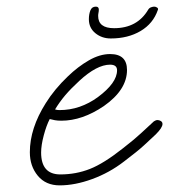

<svg xmlns="http://www.w3.org/2000/svg" viewBox="-20 -541 510 579"><path d="M160 18Q118 18 94 -11Q70 -40 70 -82Q70 -154 118 -230Q131 -251 148 -271.5Q165 -292 185 -311Q215 -340 248 -359Q281 -378 312 -378Q363 -378 363 -330Q363 -270 293 -221Q228 -177 165 -177Q154 -177 145.5 -178.5Q137 -180 130 -182Q120 -163 112 -133Q104 -103 104 -81Q104 -15 162 -15Q209 -15 251 -31.5Q293 -48 351 -94Q387 -122 405 -139Q423 -156 444 -175Q450 -179 455 -179Q460 -179 465 -176Q470 -173 470 -167Q470 -156 450 -136Q433 -120 414 -102.5Q395 -85 354 -54Q310 -20 258 -1Q206 18 160 18ZM159 -209Q191 -209 220 -219Q249 -229 275 -248Q333 -291 333 -329Q333 -346 312 -346Q272 -346 219 -297Q193 -273 176.5 -253.5Q160 -234 146 -211Q152 -209 159 -209ZM314 -425Q287 -425 267.5 -441Q248 -457 248 -483Q248 -498 252.5 -509.5Q257 -521 269 -521Q278 -521 278 -512Q278 -507 277 -502.5Q276 -498 276 -493Q276 -456 324 -456Q394 -456 427 -512Q430 -517 435.5 -519Q441 -521 445 -521Q450 -521 454 -518Q458 -515 456 -511Q442 -470 404 -447.5Q366 -425 314 -425Z"/></svg>

Font: Oooh Baby
Style: Regular
Weight: 400
Designer: Robert E. Leuschke
Foundry: Robert E. Leuschke
Version: Version 1.011; ttfautohint (v1.8.3)